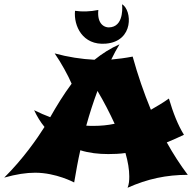

<svg xmlns="http://www.w3.org/2000/svg" viewBox="-79 -820 923 906"><path d="M789 -184C761 -229 738 -287 718 -355C690 -335 661 -318 633 -302C600 -382 571 -466 547 -553C511 -546 478 -542 446 -539C458 -564 471 -588 485 -611C442 -592 403 -567 367 -538C305 -541 241 -551 179 -568C209 -525 243 -463 259 -425C221 -374 188 -320 158 -267C134 -276 108 -287 82 -300C96 -270 112 -244 131 -221C97 -167 30 -70 -59 18C-2 2 45 -5 87 -5C186 -5 271 41 271 41C280 -12 289 -63 300 -111C341 -98 386 -93 432 -93C458 -93 486 -94 513 -98C525 -57 531 -19 531 12C531 31 530 49 523 66C617 24 706 5 807 5C771 -43 738 -94 708 -148C735 -159 762 -171 789 -184ZM462 -236C429 -229 396 -226 363 -226C351 -226 340 -226 328 -227C344 -285 362 -340 381 -391C412 -339 439 -286 462 -236ZM497 -800C497 -800 509 -704 447 -692C415 -685 378 -706 385 -773C347 -765 307 -764 275 -769C268 -699 310 -605 420 -614C555 -625 544 -773 497 -800Z"/></svg>

Font: Shojumaru
Style: Regular
Weight: 400
Designer: Astigmatic (AOETI)
Foundry: Astigmatic (AOETI)
Version: Version 1.000